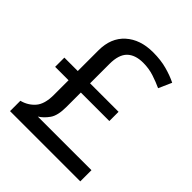

<svg xmlns="http://www.w3.org/2000/svg" viewBox="-200 -848 972 972"><g transform="rotate(45 286.0 -361.5)"><path d="M334 -723Q389 -723 433 -711Q477 -699 511 -682L480 -612Q450 -626 413.5 -638Q377 -650 336 -650Q279 -650 249 -620.5Q219 -591 219 -525V-386H423V-320H219V-216Q219 -155 198 -125.5Q177 -96 151 -80H535V0H32V-74Q75 -85 103 -117Q131 -149 131 -215V-320H35V-386H131V-534Q131 -623 186.5 -673Q242 -723 334 -723Z"/></g></svg>

Font: Noto Sans Manichaean
Style: Regular
Weight: 400
Designer: Monotype Design Team
Foundry: Monotype Imaging Inc.
Version: Version 2.005; ttfautohint (v1.8.4.7-5d5b)